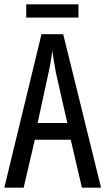

<svg xmlns="http://www.w3.org/2000/svg" viewBox="-20 -873 490 893"><path d="M361 0 309 -223H142L90 0H0L173 -714H274L450 0ZM240 -535Q235 -563 230.5 -589Q226 -615 223 -638Q218 -590 206 -536L155 -301H293ZM345 -853V-791H102V-853Z"/></svg>

Font: Noto Sans Lao UI ExtCond
Style: Regular
Weight: 400
Width: 2
Designer: Monotype Design Team
Foundry: Monotype Imaging Inc.
Version: Version 2.000; ttfautohint (v1.8.4.7-5d5b)